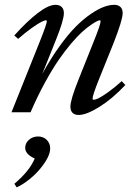

<svg xmlns="http://www.w3.org/2000/svg" viewBox="-20 -472 580 807"><path d="M28.3 0 149.4 -302.7Q176.8 -371.6 176.8 -382.8Q176.8 -386.7 172.4 -386.7Q167 -386.7 153.1 -379.6Q139.2 -372.6 113 -354Q86.9 -335.4 56.2 -308.6L40 -322.8Q92.3 -381.3 137.9 -416.5Q183.6 -451.7 212.9 -451.7Q230 -451.7 239.3 -442.6Q248.5 -433.6 248.5 -417Q248.5 -387.2 214.8 -303.7L157.7 -161.1Q192.4 -225.1 229.5 -276.6Q266.6 -328.1 298.6 -360.1Q330.6 -392.1 361.8 -413.3Q393.1 -434.6 416.7 -443.1Q440.4 -451.7 460.4 -451.7Q477.1 -451.7 486.3 -442.6Q495.6 -433.6 495.6 -417Q495.6 -387.7 455.6 -286.6L395 -136.2Q369.1 -71.3 369.1 -57.6Q369.1 -52.7 374 -52.7Q380.4 -52.7 393.6 -58.8Q406.7 -64.9 433.3 -83.7Q460 -102.5 491.7 -130.9L506.8 -114.7Q452.1 -56.6 397.7 -22.7Q343.3 11.2 310.5 11.2Q293.9 11.2 284.9 2.2Q275.9 -6.8 275.9 -23.4Q275.9 -52.2 310.1 -137.7L373.5 -296.4Q402.8 -368.7 402.8 -382.8Q402.8 -386.7 398.9 -386.7Q396 -386.7 387.2 -382.6Q378.4 -378.4 361.6 -366.9Q344.7 -355.5 325 -337.6Q305.2 -319.8 279.1 -289.1Q252.9 -258.3 226.3 -219.7Q199.7 -181.2 168.5 -124Q137.2 -66.9 108.4 0ZM49.8 315.4 40.5 300.3Q103.5 247.6 126 194.3Q85.9 176.3 85.9 149.4Q85.9 129.4 101.8 115.5Q117.7 101.6 140.1 101.6Q162.6 101.6 176.8 116.2Q190.9 130.9 190.9 151.9Q190.9 184.1 154.3 230.5Q134.8 256.3 105 280.5Q75.2 304.7 49.8 315.4Z"/></svg>

Font: Elstob 10pt Medium
Style: Italic
Weight: 500
Italic angle: -20°
Designer: Peter S. Baker
Version: Version 1.015